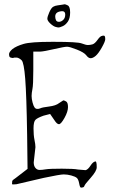

<svg xmlns="http://www.w3.org/2000/svg" viewBox="-20 -856 527 881"><path d="M210.9 -748Q197.3 -760.7 197.3 -770Q197.3 -779.3 206.1 -799.3Q214.8 -819.3 223.6 -824.7Q232.4 -830.1 245.1 -831.5Q257.8 -833 265.6 -834.5Q273.4 -835.9 276.4 -836.4Q279.3 -836.9 290.5 -831.5Q301.8 -826.2 301.8 -798.8Q301.8 -771.5 291 -756.3Q280.3 -741.2 267.6 -735.8Q254.9 -730.5 250.5 -730Q246.1 -729.5 235.4 -732.4Q224.6 -735.4 210.9 -748ZM265.6 -804.7H264.6Q233.4 -802.7 233.4 -780.3Q233.4 -771.5 236.8 -763.7Q240.2 -755.9 250.5 -755.9Q260.7 -755.9 270 -764.6Q279.3 -773.4 279.3 -789.1Q279.3 -804.7 265.6 -804.7ZM418 -115.2H419.9Q419.9 -115.2 421.9 -110.4Q423.8 -105.5 423.8 -88.4Q423.8 -71.3 396.5 -40.5Q369.1 -9.8 367.7 -3.9Q366.2 2 361.3 3.4Q356.4 4.9 351.6 4.9Q346.7 4.9 343.3 -14.2Q339.8 -33.2 332.5 -39.6Q325.2 -45.9 307.1 -50.8Q289.1 -55.7 272.5 -55.7Q255.9 -55.7 181.6 -40L55.7 -10.7Q46.9 -10.7 43 -9.8Q43 -9.8 39.1 -9.8H37.1L35.2 -11.7L36.1 -25.4Q38.1 -30.3 51.8 -39.1L106.4 -81.1L104.5 -237.3Q101.6 -419.9 95.7 -494.6Q89.8 -569.3 79.1 -579.6Q68.4 -589.8 57.6 -591.8H45.9L39.1 -589.8Q28.3 -590.8 24.9 -594.2Q21.5 -597.7 21.5 -607.4Q21.5 -617.2 37.1 -630.9Q54.7 -644.5 87.9 -654.3Q120.1 -664.1 218.8 -664.1Q223.6 -664.1 228.5 -664.1Q335.9 -664.1 355 -656.7Q374 -649.4 383.3 -649.4Q392.6 -649.4 403.8 -652.3Q415 -655.3 427.7 -673.3Q440.4 -691.4 449.2 -691.4Q450.2 -691.4 451.2 -692.4Q459 -693.4 460.9 -689.5Q462.9 -685.5 462.9 -675.8Q462.9 -666 447.3 -638.2Q431.6 -610.4 418.9 -599.6Q406.2 -588.9 396 -588.9Q385.7 -588.9 376 -602.1Q366.2 -615.2 333 -628.4Q299.8 -641.6 287.6 -641.6Q275.4 -641.6 229 -630.9Q182.6 -620.1 164.1 -619.1H132.8V-535.2Q132.8 -466.8 128.9 -447.8Q125 -428.7 125 -415.5Q125 -402.3 129.4 -385.7Q133.8 -369.1 138.7 -362.8Q143.6 -356.4 150.4 -356.4Q157.2 -355.5 166 -359.4Q173.8 -363.3 205.1 -367.2Q236.3 -371.1 251 -382.8L270.5 -395.5Q274.4 -395.5 283.2 -390.6Q292 -385.7 292 -364.7Q292 -343.8 275.9 -314.9Q259.8 -286.1 250.5 -286.1Q241.2 -286.1 229.5 -304.7L210 -333L179.7 -325.2Q152.3 -315.4 143.1 -306.6Q133.8 -297.9 133.8 -266.6Q133.8 -235.4 138.2 -214.4Q142.6 -193.4 142.6 -180.7L134.8 -111.3V-110.4Q134.8 -94.7 142.6 -85.4Q150.4 -76.2 161.6 -76.2Q172.9 -76.2 190.4 -79.1Q208 -82 263.2 -82Q318.4 -82 337.9 -78.1L373 -75.2Q383.8 -78.1 395.5 -96.2Q407.2 -114.3 418 -115.2Z"/></svg>

Font: Drukaatie burti
Style: Thin
Weight: 100
Version: Version 0.14